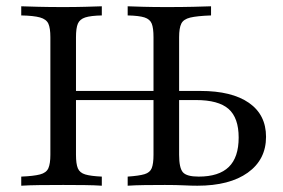

<svg xmlns="http://www.w3.org/2000/svg" viewBox="-20 -591 900 611"><path d="M386.3 0V-29Q422.6 -31.5 439.9 -36.7Q457.3 -41.9 462.9 -56Q468.5 -70.2 468.5 -98.4V-472.6Q468.5 -501.6 462.9 -515.7Q457.3 -529.8 439.9 -535.5Q422.6 -541.1 386.3 -541.9V-571Q404.8 -570.2 436.3 -569.4Q467.7 -568.5 510.5 -568.5Q559.7 -568.5 595.6 -569.4Q631.5 -570.2 651.6 -571V-541.9Q607.3 -540.3 585.5 -535.1Q563.7 -529.8 556.9 -515.7Q550 -501.6 550 -472.6V-98.4Q550 -56.5 562.1 -42.7Q574.2 -29 612.1 -29Q676.6 -29 708.1 -59.7Q739.5 -90.3 739.5 -153.2Q739.5 -216.1 707.3 -244.4Q675 -272.6 604 -272.6H522.6V-301.6H617.7Q717.7 -301.6 772.2 -263.7Q826.6 -225.8 826.6 -155.6Q826.6 -83.1 768.5 -41.5Q710.5 0 608.1 0Q588.7 0 564.9 -1.2Q541.1 -2.4 504.8 -2.4Q471 -2.4 440.3 -2Q409.7 -1.6 386.3 0ZM47.6 0V-29Q87.1 -30.6 107.3 -35.9Q127.4 -41.1 133.9 -55.6Q140.3 -70.2 140.3 -98.4V-472.6Q140.3 -501.6 133.9 -515.7Q127.4 -529.8 107.3 -535.5Q87.1 -541.1 47.6 -541.9V-571Q67.7 -570.2 102.4 -569.4Q137.1 -568.5 181.5 -568.5Q219.4 -568.5 251.6 -569.4Q283.9 -570.2 304 -571V-541.9Q268.5 -541.1 251.2 -535.5Q233.9 -529.8 227.8 -515.7Q221.8 -501.6 221.8 -472.6V-98.4Q221.8 -69.4 227.8 -55.2Q233.9 -41.1 251.2 -35.9Q268.5 -30.6 304 -29V0Q281.5 -1.6 249.6 -2Q217.7 -2.4 181.5 -2.4Q141.1 -2.4 106.5 -2Q71.8 -1.6 47.6 0ZM191.1 -272.6V-301.6H508.9V-272.6Z"/></svg>

Font: Playfair
Style: Regular
Weight: 400
Designer: Claus Eggers Sørensen
Foundry: Claus Eggers Sørensen
Version: Version 2.001;gftools[0.9.30]